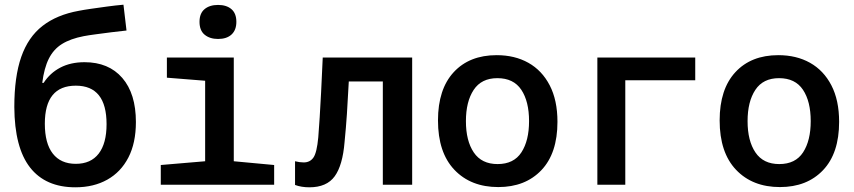

<svg xmlns="http://www.w3.org/2000/svg" viewBox="-20 -787 3640 818"><path d="M301 11Q174 11 108 -73.5Q42 -158 41 -331Q41 -460 70.5 -544.5Q100 -629 161 -676.5Q222 -724 316 -741Q336 -745 367.5 -749.5Q399 -754 435.5 -759Q472 -764 506 -767L519 -657Q488 -654 454 -649.5Q420 -645 389 -641Q358 -637 337 -633Q280 -622 244 -599.5Q208 -577 188 -537Q168 -497 160 -434H166Q193 -476 237 -499Q281 -522 340 -522Q443 -522 501 -455Q559 -388 559 -267Q559 -178 527 -116Q495 -54 437 -21.5Q379 11 301 11ZM303 -89Q367 -89 400.5 -132.5Q434 -176 434 -258Q434 -422 303 -422Q171 -422 171 -260Q171 -176 205 -132.5Q239 -89 303 -89Z M909 -621Q874 -621 852 -639Q830 -657 830 -694Q830 -730 851.5 -748Q873 -766 909 -766Q945 -766 966 -748Q987 -730 987 -694Q987 -659 966.5 -640Q946 -621 909 -621ZM665 0V-84L854 -100V-443L691 -456V-542H976V-100L1148 -84V0Z M1298 11Q1264 11 1237 1V-100Q1257 -95 1274 -95Q1301 -95 1315.5 -116Q1330 -137 1336 -202Q1339 -242 1342 -287Q1345 -332 1348 -393Q1351 -454 1355 -542H1736V0H1611V-440H1466Q1462 -361 1458 -301.5Q1454 -242 1448 -182Q1440 -83 1406 -36Q1372 11 1298 11Z M2103 10Q1986 10 1916 -63.5Q1846 -137 1846 -274Q1846 -407 1913 -479.5Q1980 -552 2096 -552Q2173 -552 2231 -519.5Q2289 -487 2322 -423.5Q2355 -360 2355 -268Q2355 -134 2286.5 -62Q2218 10 2103 10ZM2100 -88Q2169 -88 2201.5 -138Q2234 -188 2234 -271Q2234 -355 2201 -404.5Q2168 -454 2099 -454Q2031 -454 1998 -404Q1965 -354 1965 -271Q1965 -187 1998.5 -137.5Q2032 -88 2100 -88Z M2525 0V-542H2942V-445H2644V0Z M3303 10Q3186 10 3116 -63.5Q3046 -137 3046 -274Q3046 -407 3113 -479.5Q3180 -552 3296 -552Q3373 -552 3431 -519.5Q3489 -487 3522 -423.5Q3555 -360 3555 -268Q3555 -134 3486.5 -62Q3418 10 3303 10ZM3300 -88Q3369 -88 3401.5 -138Q3434 -188 3434 -271Q3434 -355 3401 -404.5Q3368 -454 3299 -454Q3231 -454 3198 -404Q3165 -354 3165 -271Q3165 -187 3198.5 -137.5Q3232 -88 3300 -88Z"/></svg>

Font: Noto Sans Mono SemiBold
Style: Regular
Weight: 600
Designer: Monotype Design Team
Foundry: Monotype Imaging Inc.
Version: Version 2.014; ttfautohint (v1.8.4.7-5d5b)